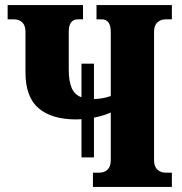

<svg xmlns="http://www.w3.org/2000/svg" viewBox="-20 -734 715 754"><path d="M300 -116V-266Q290 -265 280 -265Q183 -265 131.5 -309Q80 -353 80 -450V-609Q80 -634 67.5 -646Q55 -658 35 -658H10V-714H306V-658H286Q250 -658 250 -609V-460Q250 -415 261.5 -388.5Q273 -362 300 -352V-484H349V-345Q385 -346 415 -357V-609Q415 -658 379 -658H359V-714H655V-658H630Q611 -658 598 -646Q585 -634 585 -609V-105Q585 -80 598 -68Q611 -56 630 -56H655V0H345V-56H370Q390 -56 402.5 -68Q415 -80 415 -105V-292Q385 -279 349 -272V-116Z"/></svg>

Font: Noto Serif ExtraCondensed Black
Style: Regular
Weight: 900
Width: 2
Designer: Monotype Design Team
Foundry: Monotype Imaging Inc.
Version: Version 2.015; ttfautohint (v1.8.4.7-5d5b)